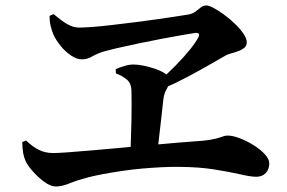

<svg xmlns="http://www.w3.org/2000/svg" viewBox="-20 -710 1040 695"><path d="M553.3 -414.4Q587.4 -443.7 617.4 -474.5Q647.4 -505.4 668.9 -532.2Q690.4 -559.1 698.3 -575.5Q702.7 -583.8 699.1 -588Q695.5 -592.1 686.1 -590.6Q671.4 -588.5 638.5 -582.9Q605.7 -577.3 564.6 -569.4Q523.6 -561.5 482.1 -552.9Q440.6 -544.3 406.3 -536.3Q371.9 -528.3 354.5 -523.3Q329 -514.9 312.6 -505Q296.2 -495.2 275.9 -495.2Q257.8 -495.2 237 -509.2Q216.3 -523.2 199.4 -544Q182.5 -564.8 173.6 -584.3Q167.4 -598.8 163.3 -616.3Q159.2 -633.7 159.3 -652.7L174 -659Q189.8 -645.8 204.9 -634.6Q219.9 -623.4 235.4 -616.8Q250.8 -610.2 266.3 -610.2Q284.6 -610.2 316.4 -612.6Q348.2 -615 387.3 -619.7Q426.5 -624.3 467.8 -629.5Q509.2 -634.7 547.6 -640.1Q586 -645.5 616.3 -650.3Q646.6 -655 663.7 -657.8Q678.8 -661.2 688.5 -668.7Q698.3 -676.3 706.9 -683.3Q715.6 -690.3 727.4 -690.3Q735.9 -690.3 753.3 -681.1Q770.7 -672 791.4 -656.8Q812 -641.6 830.7 -623.5Q849.5 -605.5 861.3 -588.1Q873.2 -570.7 873.2 -556.7Q873.2 -543.9 863.8 -536.4Q854.4 -529 841.4 -524.4Q828.5 -519.8 816.3 -516.6Q804.2 -513.3 797.9 -509.8Q771.6 -494.8 736.5 -474.6Q701.4 -454.5 659 -431.8Q616.6 -409.2 565.7 -387.1ZM182.5 -34.9Q163 -34.9 139.9 -52Q116.8 -69.1 97.9 -90.8Q78.9 -112.6 72.2 -128.1Q66.4 -141.5 63.8 -156.5Q61.2 -171.5 60.6 -195.7L74.3 -201.5Q95.6 -180.7 119.3 -168.3Q142.9 -156 172.3 -156Q188.6 -156 224.8 -158.6Q261 -161.2 310.9 -165.5Q360.8 -169.8 416.7 -174.9Q472.5 -180 528 -185.2Q583.6 -190.3 632.7 -194.3Q681.8 -198.3 716.6 -200.8Q745.1 -204 761 -208.1Q776.8 -212.3 786 -215.8Q795.2 -219.3 803.1 -219.3Q823 -219.3 848.6 -209.3Q874.3 -199.3 898.6 -184.1Q922.9 -169 938.8 -151.5Q954.7 -134.1 954.7 -118.5Q954.7 -97.5 942.1 -83.8Q929.5 -70.1 907.6 -70.1Q888.1 -70.1 849.6 -79Q811 -87.8 755.9 -96.6Q700.8 -105.4 631.5 -105.9Q601.4 -106.5 566.2 -104.8Q530.9 -103 494.2 -99.8Q457.5 -96.5 421.7 -91.2Q385.8 -85.9 353.5 -79.9Q321.1 -73.9 295.4 -67.1Q259.5 -57.7 231.7 -46.3Q203.9 -34.9 182.5 -34.9ZM451.9 -149.5Q452.9 -178.5 454 -210.3Q455.2 -242 455.8 -272.6Q456.4 -303.2 456.4 -330.6Q456.4 -358.1 455.9 -379.3Q455.6 -409.5 437.7 -423.3Q419.7 -437.2 399.6 -444.3L398.8 -459.7Q412 -465.9 430.2 -471.2Q448.4 -476.5 463.1 -476.5Q479.6 -476.5 501.2 -472Q522.7 -467.5 544.1 -460Q565.4 -452.4 579.6 -442.4Q593.7 -432.4 593.9 -420.8Q594.5 -409 589.7 -400.1Q585 -391.2 579.2 -379.4Q573.5 -367.7 571 -347.9Q568.6 -322.1 564.6 -289.3Q560.7 -256.6 556.8 -221.4Q553 -186.1 548.8 -151.7Z"/></svg>

Font: Noto Serif KR ExtraLight
Style: Regular
Weight: 200
Designer: Ryoko NISHIZUKA 西塚涼子 (kana & ideographs); Frank Grießhammer (Latin, Greek & Cyrillic); Wenlong ZHANG 张文龙 (bopomofo); San
Foundry: Adobe
Version: Version 2.002-H1;hotconv 1.1.0;makeotfexe 2.6.0